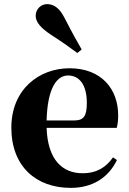

<svg xmlns="http://www.w3.org/2000/svg" viewBox="-20 -894 626 931"><path d="M376 -654C355 -691 333 -729 293 -807C269 -854 242 -874 208 -874C181 -874 153 -852 153 -817C153 -786 180 -757 225 -727C291 -684 323 -661 355 -637ZM323 17C427 17 505 -31 547 -118L528 -131C495 -84 451 -54 380 -54C283 -54 211 -119 206 -274H546C551 -293 553 -310 553 -335C553 -462 472 -563 317 -563C170 -563 35 -461 35 -275C35 -88 154 17 323 17ZM206 -310C210 -466 255 -528 310 -528C364 -528 401 -484 401 -395C401 -333 387 -310 341 -310Z"/></svg>

Font: Noto Serif CJK HK Black
Style: Regular
Weight: 900
Designer: Ryoko NISHIZUKA 西塚涼子 (kana & ideographs); Frank Grießhammer (Latin, Greek & Cyrillic); Wenlong ZHANG 张文龙 (bopomofo); San
Foundry: Adobe
Version: Version 2.001;hotconv 1.1.0;makeotfexe 2.6.0